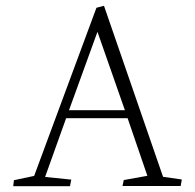

<svg xmlns="http://www.w3.org/2000/svg" viewBox="-20 -639 669 659"><path d="M220.2 0 224.6 -22.5 134.8 -31.7 207 -233.4H418L485.8 -35.6L404.8 -21L400.4 -0.5H600.1L604 -22.9L539.6 -32.2L336.9 -619.1L311 -612.3L97.2 -35.2L27.8 -20.5L25.4 0ZM314.5 -529.8 408.7 -260.7H216.8Z"/></svg>

Font: Neuton ExtraLight
Style: Regular
Weight: 275
Designer: Brian M Zick
Foundry: Brian M Zick
Version: Version 1.560